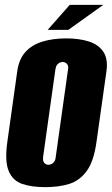

<svg xmlns="http://www.w3.org/2000/svg" viewBox="-20 -758 460 790"><path d="M166 12Q111 12 72 -1Q33 -14 16 -54Q-1 -94 10 -173L51 -465Q58 -515 85 -544.5Q112 -574 155 -587Q198 -600 252 -600Q307 -600 346.5 -587Q386 -574 405.5 -544.5Q425 -515 418 -465L377 -174Q366 -94 336.5 -54Q307 -14 264 -1Q221 12 166 12ZM179 -80Q184 -80 190.5 -82.5Q197 -85 202.5 -92Q208 -99 209 -110L260 -473Q262 -485 258 -491.5Q254 -498 248.5 -500.5Q243 -503 238 -503Q233 -503 226.5 -500.5Q220 -498 215 -491.5Q210 -485 208 -473L157 -110Q156 -99 159.5 -92Q163 -85 168.5 -82.5Q174 -80 179 -80ZM176 -635 267 -738H405L261 -635Z"/></svg>

Font: Alumni Sans Black
Style: Italic
Weight: 900
Italic angle: -8°
Version: Version 1.016